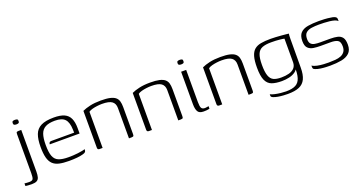

<svg xmlns="http://www.w3.org/2000/svg" viewBox="-53 -1051 3233 1712"><g transform="rotate(-20 1564.0 -195.0)"><path d="M42 88Q23 88 6.5 86.5Q-10 85 -17 84V59Q-11 60 3.5 61Q18 62 28 62Q56 62 63.5 48.5Q71 35 71 -5V-376Q71 -385 72.5 -390Q74 -395 78.5 -397Q83 -399 92 -399H119V-5Q119 29 113 49.5Q107 70 90.5 79Q74 88 42 88ZM96 -460Q84 -460 76 -464Q68 -468 68 -481Q68 -495 75.5 -499Q83 -503 96 -503Q109 -503 117 -499Q125 -495 124 -481Q124 -468 116.5 -464Q109 -460 96 -460Z M426 7Q372 7 334 -1.5Q296 -10 273 -32.5Q250 -55 239.5 -95Q229 -135 229 -198Q229 -269 246 -314.5Q263 -360 306.5 -382Q350 -404 429 -404Q490 -404 527 -387.5Q564 -371 580.5 -335Q597 -299 597 -243V-191H314Q314 -201 319 -208Q324 -215 337 -215H554L553 -245Q551 -313 523 -343.5Q495 -374 428 -374Q371 -374 338 -356.5Q305 -339 291.5 -301Q278 -263 278 -198Q278 -127 292.5 -90Q307 -53 341 -39.5Q375 -26 433 -26Q452 -26 475.5 -27Q499 -28 522 -31Q545 -34 564 -37.5Q583 -41 591 -45V-35Q591 -27 585.5 -19.5Q580 -12 562 -7Q538 0 503.5 3.5Q469 7 426 7Z M717 0Q698 0 698 -19V-369Q727 -383 771 -393Q815 -403 874 -403Q928 -403 961 -395.5Q994 -388 1012 -373Q1030 -358 1036.5 -335Q1043 -312 1043 -280V-23Q1043 -15 1041.5 -9.5Q1040 -4 1034.5 -2Q1029 0 1020 0H996V-288Q996 -330 968.5 -350.5Q941 -371 874 -371Q853 -371 828.5 -368Q804 -365 781.5 -359Q759 -353 746 -343V0Z M1185 0Q1166 0 1166 -19V-369Q1195 -383 1239 -393Q1283 -403 1342 -403Q1396 -403 1429 -395.5Q1462 -388 1480 -373Q1498 -358 1504.5 -335Q1511 -312 1511 -280V-23Q1511 -15 1509.5 -9.5Q1508 -4 1502.5 -2Q1497 0 1488 0H1464V-288Q1464 -330 1436.5 -350.5Q1409 -371 1342 -371Q1321 -371 1296.5 -368Q1272 -365 1249.5 -359Q1227 -353 1214 -343V0Z M1704 3Q1663 3 1649.5 -21.5Q1636 -46 1636 -90V-399H1684V-94Q1684 -51 1693 -36.5Q1702 -22 1726 -22Q1732 -22 1744.5 -24Q1757 -26 1761 -27V-3Q1758 -2 1750 -0.5Q1742 1 1730.5 2Q1719 3 1704 3ZM1660 -460Q1648 -460 1640 -464Q1632 -468 1632 -481Q1632 -495 1639.5 -499Q1647 -503 1660 -503Q1673 -503 1681 -499Q1689 -495 1688 -481Q1688 -468 1680.5 -464Q1673 -460 1660 -460Z M1852 0Q1833 0 1833 -19V-369Q1862 -383 1906 -393Q1950 -403 2009 -403Q2063 -403 2096 -395.5Q2129 -388 2147 -373Q2165 -358 2171.5 -335Q2178 -312 2178 -280V-23Q2178 -15 2176.5 -9.5Q2175 -4 2169.5 -2Q2164 0 2155 0H2131V-288Q2131 -330 2103.5 -350.5Q2076 -371 2009 -371Q1988 -371 1963.5 -368Q1939 -365 1916.5 -359Q1894 -353 1881 -343V0Z M2464 113Q2448 113 2422 111.5Q2396 110 2370.5 105.5Q2345 101 2327.5 93.5Q2310 86 2310 75Q2310 72 2310 67Q2310 62 2310 60Q2325 68 2351.5 74Q2378 80 2407 83Q2436 86 2457 86Q2516 86 2548.5 68.5Q2581 51 2593.5 10Q2606 -31 2603 -98L2618 -99Q2607 -64 2581.5 -46Q2556 -28 2522 -20.5Q2488 -13 2453 -13Q2396 -13 2358.5 -26.5Q2321 -40 2302.5 -81Q2284 -122 2284 -202Q2284 -268 2295.5 -307.5Q2307 -347 2331 -367.5Q2355 -388 2393 -395Q2431 -402 2485 -402Q2507 -402 2533 -400.5Q2559 -399 2584 -397Q2609 -395 2628 -393Q2647 -391 2655 -390Q2654 -386 2653 -371.5Q2652 -357 2652 -339Q2652 -321 2652 -305L2651 -69Q2651 -2 2632 38Q2613 78 2572.5 95.5Q2532 113 2464 113ZM2459 -45Q2500 -45 2532 -53.5Q2564 -62 2583 -82Q2602 -102 2603 -135V-361Q2593 -364 2559 -367.5Q2525 -371 2479 -371Q2425 -371 2393.5 -358Q2362 -345 2348 -310Q2334 -275 2334 -209Q2334 -143 2346.5 -107Q2359 -71 2386 -58Q2413 -45 2459 -45Z M2905 5Q2890 5 2864.5 4Q2839 3 2812.5 -1Q2786 -5 2766 -13Q2758 -16 2753.5 -19.5Q2749 -23 2747.5 -31Q2746 -39 2746 -53Q2765 -41 2794.5 -35Q2824 -29 2853.5 -27.5Q2883 -26 2901 -26Q2934 -26 2964.5 -28.5Q2995 -31 3018 -40.5Q3041 -50 3054.5 -69Q3068 -88 3068 -119Q3068 -165 3044.5 -177.5Q3021 -190 2980 -190H2883Q2849 -190 2817.5 -194.5Q2786 -199 2765.5 -219Q2745 -239 2745 -286Q2745 -338 2770 -363.5Q2795 -389 2840 -396.5Q2885 -404 2944 -404Q2966 -404 2996.5 -402.5Q3027 -401 3056 -396Q3074 -394 3086 -389.5Q3098 -385 3104 -379Q3110 -373 3110 -361V-343Q3100 -354 3080 -360Q3060 -366 3034.5 -369Q3009 -372 2982.5 -373Q2956 -374 2933 -374Q2898 -374 2865 -369.5Q2832 -365 2811.5 -347.5Q2791 -330 2791 -289Q2791 -258 2804 -243.5Q2817 -229 2840 -225Q2863 -221 2892 -221H2988Q3025 -221 3054 -214.5Q3083 -208 3099.5 -186.5Q3116 -165 3116 -118Q3116 -66 3088 -39.5Q3060 -13 3012.5 -4Q2965 5 2905 5Z"/></g></svg>

Font: Genos Thin Light
Style: Regular
Weight: 300
Version: Version 1.010